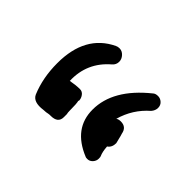

<svg xmlns="http://www.w3.org/2000/svg" viewBox="-63 -950 412 412"><g transform="rotate(45 143.0 -743.5)"><path d="M158 -718Q158 -661 219 -636Q220 -635 225 -635Q232 -635 237 -640.5Q242 -646 242 -653Q242 -659 241 -660Q237 -669 236 -684Q245 -690 245 -703Q244 -708 242 -715Q241 -720 239 -726Q236 -743 219 -743Q212 -743 208 -740Q219 -779 249 -805Q255 -812 255 -820Q255 -828 249.5 -833Q244 -838 237 -838Q229 -838 225 -834Q158 -780 158 -718ZM123 -710Q124 -710 124 -711Q124 -718 119.5 -724Q115 -730 108 -730Q96 -730 80 -727Q78 -781 119 -816Q126 -822 126 -831Q126 -839 120 -845.5Q114 -852 106 -852Q101 -852 97 -850Q34 -820 34 -735Q34 -691 49 -655Q56 -639 84 -643Q88 -643 91.5 -643.5Q95 -644 97 -644.5Q99 -645 101 -645Q103 -645 104 -645Q126 -645 126 -663V-672Q125 -676 125 -681Q125 -704 123 -710Z"/></g></svg>

Font: Neythal
Style: Regular
Weight: 400
Designer: Tharique Azeez
Foundry: Tharique Azeez
Version: Version 0.44